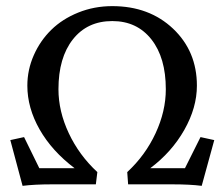

<svg xmlns="http://www.w3.org/2000/svg" viewBox="-20 -602 733 627"><path d="M53.7 4.9 13.7 -144.5 58.6 -154.3 108.4 -52.7H223.6Q149.4 -108.9 109.4 -179.2Q69.3 -249.5 69.3 -322.3Q69.3 -374 90.3 -421.6Q111.3 -469.2 147.5 -504.6Q183.6 -540 235.6 -561Q287.6 -582 346.7 -582Q467.3 -582 545.2 -508.3Q623 -434.6 623 -322.3Q623 -250.5 582 -178Q541 -105.5 470.7 -52.7H584L634.8 -154.3L679.7 -144.5L638.7 4.9Q601.1 0 543.9 0H398.4L395.5 -40Q454.6 -94.7 488 -166.7Q521.5 -238.8 521.5 -310.5Q521.5 -413.6 474.4 -473.4Q427.2 -533.2 346.7 -533.2Q265.1 -533.2 218 -473.4Q170.9 -413.6 170.9 -310.5Q170.9 -238.8 204.6 -167Q238.3 -95.2 297.9 -40L293 0H148.4Q92.8 0 53.7 4.9Z"/></svg>

Font: Crimson Pro
Style: Regular
Weight: 400
Designer: Jacques Le Bailly
Foundry: Baron von Fonthausen
Version: Version 1.003